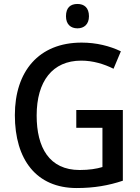

<svg xmlns="http://www.w3.org/2000/svg" viewBox="-20 -939 705 969"><path d="M371 -919C336 -919 313 -901 313 -857C313 -816 337 -796 371 -796C404 -796 429 -816 429 -857C429 -900 405 -919 371 -919ZM365 -384V-294H497V-96C467 -87 430 -81 382 -81C229 -81 165 -194 165 -356C165 -529 245 -633 390 -633C449 -633 505 -616 553 -592L590 -680C534 -707 466 -724 392 -724C175 -724 55 -578 55 -358C55 -133 164 10 367 10C455 10 529 -3 600 -27V-384Z"/></svg>

Font: Noto Sans Thai Looped SemiCondensed Medium
Style: Regular
Weight: 500
Width: 4
Designer: Sasikarn Vongin, Ben Mitchell
Foundry: The Fontpad Ltd
Version: Version 1.001